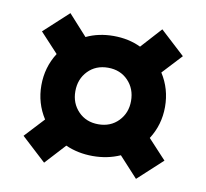

<svg xmlns="http://www.w3.org/2000/svg" viewBox="-65 -662 730 679"><g transform="rotate(10 300.0 -322.5)"><path d="M135 -54 47 -135 112 -205Q78 -258 78 -322Q78 -387 112 -440L47 -510L135 -591L202 -517Q246 -538 300 -538Q354 -538 398 -517L465 -591L553 -510L488 -440Q522 -387 522 -322Q522 -258 488 -205L553 -135L465 -54L398 -127Q353 -107 300 -107Q247 -107 202 -127ZM400 -322Q400 -366 372 -395Q344 -424 300 -424Q256 -424 228 -395Q200 -366 200 -322Q200 -279 228 -250Q256 -221 300 -221Q344 -221 372 -250Q400 -279 400 -322Z"/></g></svg>

Font: Cal Sans
Style: Regular
Weight: 400
Designer: Designer Mark Davis DBA MarkFonts
Foundry: Designer Mark Davis DBA MarkFonts
Version: Version 1.000